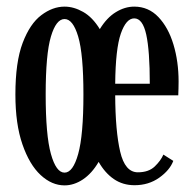

<svg xmlns="http://www.w3.org/2000/svg" viewBox="-20 -549 588 580"><path d="M175 11Q136.5 11 102.8 -20.2Q69 -51.5 47.8 -112.8Q26.5 -174 26.5 -263.5Q26.5 -361.5 48.5 -419.5Q70.5 -477.5 104.8 -503.2Q139 -529 175 -529Q203 -529 231.2 -513Q259.5 -497 281.5 -461Q302.5 -495.5 329.8 -512.2Q357 -529 385.5 -529Q428.5 -529 458.5 -497.5Q488.5 -466 504 -414.5Q519.5 -363 519.5 -302.5Q519.5 -292 519.2 -281.8Q519 -271.5 518.5 -261H328Q328.5 -153.5 343 -91Q357.5 -28.5 396.5 -28.5Q429 -28.5 447.5 -46.2Q466 -64 473.5 -82L503.5 -63Q493 -35 461 -12.2Q429 10.5 386.5 10.5Q351 10.5 324 -8Q297 -26.5 278 -60Q257.5 -25 230.5 -7Q203.5 11 175 11ZM385.5 -493.5Q361 -493.5 345 -447.5Q329 -401.5 328 -296H432.5Q432.5 -395.5 421.8 -444.5Q411 -493.5 385.5 -493.5ZM175 -27.5Q200.5 -27.5 216.2 -84Q232 -140.5 232 -263.5Q232 -385.5 216.2 -438.5Q200.5 -491.5 175 -491.5Q149.5 -491.5 133.8 -438.5Q118 -385.5 118 -263.5Q118 -140.5 133.8 -84Q149.5 -27.5 175 -27.5Z"/></svg>

Font: Imbue 10pt Medium
Style: Regular
Weight: 500
Designer: Tyler Finck
Foundry: Etcetera Type Company
Version: Version 1.102; ttfautohint (v1.8.3)